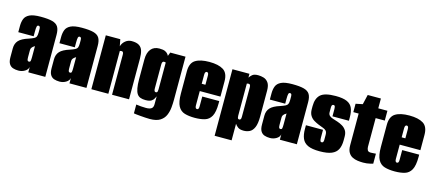

<svg xmlns="http://www.w3.org/2000/svg" viewBox="-52 -1083 3859 1703"><g transform="rotate(15 1877.5 -232.0)"><path d="M112 8Q84 8 62 0.5Q40 -7 27 -28Q14 -49 14 -89V-170Q14 -214 39.5 -242Q65 -270 129 -290Q158 -300 173 -307.5Q188 -315 193.5 -327.5Q199 -340 199 -365V-397Q199 -405 197.5 -410.5Q196 -416 192.5 -419.5Q189 -423 182 -423Q172 -423 168.5 -410.5Q165 -398 165 -363V-321H24V-378Q24 -415 35 -443.5Q46 -472 80 -488.5Q114 -505 182 -505Q250 -505 288 -495Q326 -485 342 -459.5Q358 -434 358 -386V0H202V-49Q197 -24 170.5 -8Q144 8 112 8ZM182 -93Q194 -93 196.5 -104Q199 -115 199 -140V-241Q197 -237 190 -233.5Q183 -230 178 -224Q171 -217 168 -210Q165 -203 165 -190V-129Q165 -120 166 -111.5Q167 -103 170.5 -98Q174 -93 182 -93Z M490 8Q462 8 440 0.5Q418 -7 405 -28Q392 -49 392 -89V-170Q392 -214 417.5 -242Q443 -270 507 -290Q536 -300 551 -307.5Q566 -315 571.5 -327.5Q577 -340 577 -365V-397Q577 -405 575.5 -410.5Q574 -416 570.5 -419.5Q567 -423 560 -423Q550 -423 546.5 -410.5Q543 -398 543 -363V-321H402V-378Q402 -415 413 -443.5Q424 -472 458 -488.5Q492 -505 560 -505Q628 -505 666 -495Q704 -485 720 -459.5Q736 -434 736 -386V0H580V-49Q575 -24 548.5 -8Q522 8 490 8ZM560 -93Q572 -93 574.5 -104Q577 -115 577 -140V-241Q575 -237 568 -233.5Q561 -230 556 -224Q549 -217 546 -210Q543 -203 543 -190V-129Q543 -120 544 -111.5Q545 -103 548.5 -98Q552 -93 560 -93Z M781 0V-495H914L926 -433Q935 -464 960 -484.5Q985 -505 1017 -505Q1061 -505 1085 -490Q1109 -475 1118 -446Q1127 -417 1127 -374V0H971V-368Q971 -375 970 -380Q969 -385 967 -388.5Q965 -392 962 -394Q959 -396 954 -396Q952 -396 948.5 -395.5Q945 -395 942 -394.5Q939 -394 937 -393V0Z M1349 121Q1332 121 1308 119.5Q1284 118 1260.5 116Q1237 114 1220.5 112Q1204 110 1201 109V28Q1216 31 1244.5 33Q1273 35 1291 35Q1309 35 1321.5 32Q1334 29 1342 23Q1350 17 1353.5 7Q1357 -3 1357 -16V-89Q1353 -82 1346.5 -68Q1340 -54 1323 -42.5Q1306 -31 1269 -31Q1242 -31 1222.5 -38Q1203 -45 1191 -63Q1179 -81 1173 -113.5Q1167 -146 1167 -196V-378Q1167 -438 1194 -471.5Q1221 -505 1272 -505Q1307 -505 1325.5 -496Q1344 -487 1353.5 -472.5Q1363 -458 1369 -440L1350 -436L1373 -495H1513V-99Q1513 -66 1509.5 -28Q1506 10 1491.5 44Q1477 78 1443.5 99.5Q1410 121 1349 121ZM1340 -122Q1345 -122 1349 -124.5Q1353 -127 1355 -134Q1357 -141 1357 -152V-399Q1355 -400 1353 -400.5Q1351 -401 1348 -401.5Q1345 -402 1340 -402Q1333 -402 1328 -395.5Q1323 -389 1323 -372V-153Q1323 -144 1324 -138Q1325 -132 1327.5 -128.5Q1330 -125 1333 -123.5Q1336 -122 1340 -122Z M1731 8Q1678 8 1639 -3.5Q1600 -15 1579 -53Q1558 -91 1558 -170V-373Q1558 -449 1603 -477Q1648 -505 1731 -505Q1814 -505 1859 -477Q1904 -449 1904 -373V-233H1714V-102Q1714 -85 1719 -78.5Q1724 -72 1731 -72Q1739 -72 1743.5 -78.5Q1748 -85 1748 -102V-192H1904V-171Q1904 -91 1883 -53Q1862 -15 1823 -3.5Q1784 8 1731 8ZM1714 -300H1748V-383Q1748 -400 1743.5 -406.5Q1739 -413 1731 -413Q1724 -413 1719 -406.5Q1714 -400 1714 -383Z M1944 116V-495H2100V-460Q2109 -474 2125.5 -488.5Q2142 -503 2179 -503Q2204 -503 2229.5 -495.5Q2255 -488 2272.5 -464Q2290 -440 2290 -391V-154Q2290 -88 2275 -53.5Q2260 -19 2235 -6.5Q2210 6 2180 6Q2146 6 2128 -7Q2110 -20 2100 -36V116ZM2117 -80Q2121 -80 2124 -81.5Q2127 -83 2129.5 -86.5Q2132 -90 2133 -95.5Q2134 -101 2134 -110V-378Q2134 -387 2133 -392.5Q2132 -398 2129.5 -401.5Q2127 -405 2124 -406.5Q2121 -408 2117 -408Q2114 -408 2111 -407.5Q2108 -407 2105.5 -406.5Q2103 -406 2101.5 -405.5Q2100 -405 2100 -405V-110Q2100 -99 2102 -92Q2104 -85 2108 -82.5Q2112 -80 2117 -80Z M2422 8Q2394 8 2372 0.5Q2350 -7 2337 -28Q2324 -49 2324 -89V-170Q2324 -214 2349.5 -242Q2375 -270 2439 -290Q2468 -300 2483 -307.5Q2498 -315 2503.5 -327.5Q2509 -340 2509 -365V-397Q2509 -405 2507.5 -410.5Q2506 -416 2502.5 -419.5Q2499 -423 2492 -423Q2482 -423 2478.5 -410.5Q2475 -398 2475 -363V-321H2334V-378Q2334 -415 2345 -443.5Q2356 -472 2390 -488.5Q2424 -505 2492 -505Q2560 -505 2598 -495Q2636 -485 2652 -459.5Q2668 -434 2668 -386V0H2512V-49Q2507 -24 2480.5 -8Q2454 8 2422 8ZM2492 -93Q2504 -93 2506.5 -104Q2509 -115 2509 -140V-241Q2507 -237 2500 -233.5Q2493 -230 2488 -224Q2481 -217 2478 -210Q2475 -203 2475 -190V-129Q2475 -120 2476 -111.5Q2477 -103 2480.5 -98Q2484 -93 2492 -93Z M2878 8Q2808 8 2770 -9.5Q2732 -27 2717 -62.5Q2702 -98 2702 -150V-184H2859V-115Q2859 -95 2862 -84.5Q2865 -74 2876 -74Q2886 -74 2889.5 -82Q2893 -90 2893 -101V-147Q2893 -172 2882.5 -183.5Q2872 -195 2853 -201.5Q2834 -208 2810 -218Q2788 -227 2766 -240Q2744 -253 2729.5 -276Q2715 -299 2715 -335V-363Q2715 -434 2752.5 -468.5Q2790 -503 2891 -503Q2959 -503 2995.5 -486.5Q3032 -470 3046 -436.5Q3060 -403 3060 -353V-321H2909V-382Q2909 -402 2906 -411.5Q2903 -421 2892 -421Q2882 -421 2878.5 -413.5Q2875 -406 2875 -395V-350Q2875 -328 2889.5 -316.5Q2904 -305 2925 -299.5Q2946 -294 2964 -287Q2988 -279 3010 -266Q3032 -253 3046 -231.5Q3060 -210 3060 -176V-140Q3060 -91 3043.5 -58Q3027 -25 2987.5 -8.5Q2948 8 2878 8Z M3277 5Q3253 5 3226.5 1.5Q3200 -2 3177.5 -13.5Q3155 -25 3141 -49Q3127 -73 3127 -115V-405H3078V-482L3141 -495L3162 -585H3283V-495H3367V-405H3283V-142Q3283 -127 3289.5 -112.5Q3296 -98 3320 -98Q3332 -98 3349.5 -99.5Q3367 -101 3367 -101V-9Q3367 -9 3339 -2Q3311 5 3277 5Z M3567 8Q3514 8 3475 -3.5Q3436 -15 3415 -53Q3394 -91 3394 -170V-373Q3394 -449 3439 -477Q3484 -505 3567 -505Q3650 -505 3695 -477Q3740 -449 3740 -373V-233H3550V-102Q3550 -85 3555 -78.5Q3560 -72 3567 -72Q3575 -72 3579.5 -78.5Q3584 -85 3584 -102V-192H3740V-171Q3740 -91 3719 -53Q3698 -15 3659 -3.5Q3620 8 3567 8ZM3550 -300H3584V-383Q3584 -400 3579.5 -406.5Q3575 -413 3567 -413Q3560 -413 3555 -406.5Q3550 -400 3550 -383Z"/></g></svg>

Font: Alumni Sans Thin Black
Style: Regular
Weight: 900
Version: Version 1.018